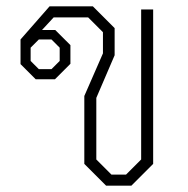

<svg xmlns="http://www.w3.org/2000/svg" viewBox="-20 -588 595 608"><path d="M247 -69V-284L306 -419V-486L259 -533H150L113 -493H155L203 -445V-386L154 -337H93L45 -385V-463L137 -568H274L343 -499V-413L285 -278V-83L333 -35H379L427 -83V-558H465V-69L396 0H316ZM143 -369 169 -395V-437L143 -463H103L77 -437V-395L103 -369Z"/></svg>

Font: Chakra Petch ExtraLight
Style: Regular
Weight: 275
Designer: Katatrad Aksorn Co.,Ltd.
Foundry: Cadson Demak Co.,Ltd.
Version: Version 1.000; ttfautohint (v1.6)